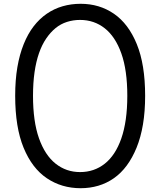

<svg xmlns="http://www.w3.org/2000/svg" viewBox="-20 -973 845 1012"><path d="M405 19Q305 19 227 -33.5Q149 -86 104.5 -194Q60 -302 60 -468Q60 -551 71.5 -618.5Q83 -686 105 -740.5Q127 -795 157.5 -834.5Q188 -874 226.5 -900.5Q265 -927 310 -940Q355 -953 405 -953Q504 -953 580.5 -900.5Q657 -848 701 -740.5Q745 -633 745 -468Q745 -385 733.5 -317Q722 -249 700 -195Q678 -141 648 -100.5Q618 -60 580 -33.5Q542 -7 498 6Q454 19 405 19ZM402 -66Q439 -66 471.5 -77Q504 -88 532 -110Q560 -132 582 -165.5Q604 -199 619.5 -243.5Q635 -288 643 -344Q651 -400 651 -468Q651 -603 619.5 -691.5Q588 -780 532 -824Q476 -868 402 -868Q366 -868 333 -857.5Q300 -847 273 -825Q246 -803 223.5 -770Q201 -737 185.5 -692.5Q170 -648 162 -592Q154 -536 154 -468Q154 -333 185.5 -244Q217 -155 273 -110.5Q329 -66 402 -66Z"/></svg>

Font: Playwrite US Modern
Style: Regular
Weight: 400
Designer: Veronika Burian, José Scaglione
Foundry: TypeTogether
Version: Version 1.002